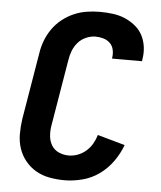

<svg xmlns="http://www.w3.org/2000/svg" viewBox="-53 -789 707 844"><g transform="rotate(5 300.0 -367.5)"><path d="M263 8Q229 8 196.5 2Q164 -4 137 -19.5Q110 -35 90 -59.5Q70 -84 60 -114Q50 -144 50 -177.5Q50 -211 55 -245L104 -538Q108 -566 118.5 -594Q129 -622 146.5 -647Q164 -672 188 -691Q212 -710 239.5 -722Q267 -734 296 -738.5Q325 -743 353 -743Q382 -743 410 -739.5Q438 -736 462.5 -726Q487 -716 508.5 -699Q530 -682 542.5 -659Q555 -636 559 -608Q563 -580 558 -552L557 -543H425V-547Q428 -565 424 -582.5Q420 -600 408 -611.5Q396 -623 379 -628Q362 -633 344 -633Q324 -633 303 -624Q282 -615 267.5 -598.5Q253 -582 245 -561.5Q237 -541 234 -520L185 -227Q181 -204 183 -180.5Q185 -157 196.5 -138.5Q208 -120 228.5 -111Q249 -102 272 -102Q292 -102 312 -109.5Q332 -117 348.5 -131.5Q365 -146 375.5 -164.5Q386 -183 392 -203L513 -169Q499 -131 474.5 -96.5Q450 -62 416 -37.5Q382 -13 341.5 -2.5Q301 8 263 8Z"/></g></svg>

Font: Iosevka Aile Extrabold
Style: Italic
Weight: 800
Italic angle: -9°
Designer: Belleve Invis
Foundry: Belleve Invis
Version: Version 31.1.0; ttfautohint (v1.8.4)